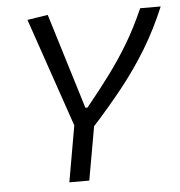

<svg xmlns="http://www.w3.org/2000/svg" viewBox="-51 -747 748 796"><g transform="rotate(-5 323.0 -349.5)"><path d="M205.6 0 246.6 -233.4 91.3 -686 176.8 -699.2 298.8 -302.2H307.6Q361.8 -368.7 406.5 -428.7Q451.2 -488.8 489.3 -552.7Q527.3 -616.7 561 -693.4H646.5Q607.4 -600.1 559.6 -521.5Q511.7 -442.9 454.1 -370.4Q396.5 -297.9 328.1 -222.7L288.6 0Z"/></g></svg>

Font: Cascadia Code NF SemiLight
Style: Italic
Weight: 350
Italic angle: -10°
Monospace: yes
Designer: Aaron Bell
Foundry: Saja Typeworks
Version: Version 2404.023; ttfautohint (v1.8.4)